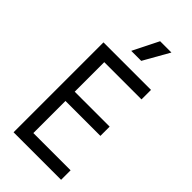

<svg xmlns="http://www.w3.org/2000/svg" viewBox="-284 -991 1057 1057"><g transform="rotate(45 245.0 -462.5)"><path d="M435 -700V-626H125V-700ZM145 -700V0H65V-700ZM417 -396V-324H125V-396ZM435 -74V0H125V-74ZM206 -775 281 -925H369L284 -775Z"/></g></svg>

Font: TASA Explorer VF
Style: Regular
Weight: 400
Designer: Weizhong Zhang
Foundry: Local Remote
Version: Version 1.000;Glyphs 3.2 (3192)